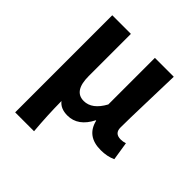

<svg xmlns="http://www.w3.org/2000/svg" viewBox="-200 -712 1064 1064"><g transform="rotate(45 332.0 -179.5)"><path d="M79 -560H225V-229Q225 -112 303 -112Q368 -112 413 -195V-560H561L555 -344Q551 -213 551 -152Q551 -106 599 -106Q616 -106 634 -112L651 -4Q613 14 562 14Q452 14 429 -84H426Q379 9 296 9Q242 9 216 -25Q217 88 227 201H79Z"/></g></svg>

Font: Noto Sans Tobesmart edit
Style: Bold
Weight: 700
Designer: Ryoko NISHIZUKA  (kana & ideographs); Paul D. Hunt (Latin, Greek & Cyrillic); Wenlong ZHANG  (bopomofo); Sandoll Communi
Foundry: Adobe Systems Incorporated
Version: Version 1.005 Oct 7, 2021